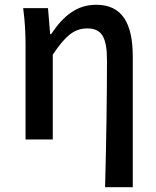

<svg xmlns="http://www.w3.org/2000/svg" viewBox="-20 -584 655 804"><path d="M420 200H536V-346C536 -486 492 -564 383 -564C303 -564 247 -520 194 -441H190L181 -550H77C85 -492 87 -438 87 -394V0H201V-355C255 -436 292 -465 346 -465C406 -465 428 -427 428 -332C428 -183 425 23 420 200Z"/></svg>

Font: Kinto Sans Med
Style: Regular
Weight: 500
Designer: Authors: Ryoko NISHIZUKA  (kana & ideographs); Paul D. Hunt (Latin, Greek & Cyrillic); Wenlong ZHANG  (bopomofo); Sandol
Foundry: Adobe Systems Incorporated, ookami Inc.
Version: Version 0.001